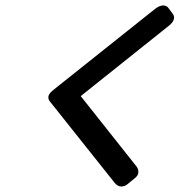

<svg xmlns="http://www.w3.org/2000/svg" viewBox="-20 -658 654 699"><path d="M160.2 -290.5Q156.2 -295.4 156.2 -301.8V-306.6V-307.6Q158.7 -317.9 174.3 -330.6L544.4 -625.5Q561 -638.2 574.2 -638.2Q585.9 -638.2 592.8 -629.4L610.8 -605Q613.8 -600.1 613.8 -594.2Q613.8 -591.8 613.3 -589.4L612.8 -587.9Q610.4 -577.1 596.2 -565.4L273.9 -308.1L477.5 -51.3Q485.4 -40 483.4 -27.8L482.9 -25.9Q481 -18.1 473.1 -11.2L443.4 13.2Q433.6 21 421.9 21Q408.7 21 397.9 8.3Z"/></svg>

Font: Caudex
Style: Bold
Weight: 700
Italic angle: -13°
Version: Version 1.04